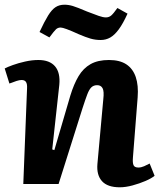

<svg xmlns="http://www.w3.org/2000/svg" viewBox="-20 -782 680 816"><path d="M637 -35Q624 -24 598.5 -13Q573 -2 543.5 6Q514 14 489 14Q437 14 413.5 -12Q390 -38 394 -85L419 -360Q423 -394 416 -407Q409 -420 393 -420Q378 -420 368.5 -411Q359 -402 351 -381Q343 -360 331 -323L229 0H79L95 -407Q96 -425 90.5 -433.5Q85 -442 72 -442Q63 -442 50.5 -438Q38 -434 20 -427L0 -491Q11 -497 34.5 -505.5Q58 -514 87 -520.5Q116 -527 143 -527Q191 -527 214 -500Q237 -473 232 -421L202 -147L211 -144L279 -376Q294 -425 314 -458.5Q334 -492 365 -509.5Q396 -527 443 -527Q489 -527 517 -508.5Q545 -490 557 -454.5Q569 -419 565 -368L545 -113Q543 -90 547.5 -80Q552 -70 568 -70Q580 -70 592.5 -75.5Q605 -81 616 -87ZM408 -612Q385 -612 364.5 -618Q344 -624 316 -636Q283 -651 264 -658Q245 -665 238 -665Q226 -665 218 -657.5Q210 -650 190 -623L148 -646Q169 -691 184.5 -716Q200 -741 216 -751.5Q232 -762 254 -762Q271 -762 289.5 -756.5Q308 -751 350 -733Q381 -721 399.5 -714.5Q418 -708 430 -708Q443 -708 452.5 -716Q462 -724 479 -748L522 -724Q503 -682 485 -657.5Q467 -633 448.5 -622.5Q430 -612 408 -612Z"/></svg>

Font: Literata 18pt
Style: Bold Italic
Weight: 700
Italic angle: -2°
Designer: Latin by Veronika Burian and Jose Scaglione. Greek by Irene Vlachou. Cyrillic by Vera Evstafieva
Foundry: TypeTogether
Version: Version 3.103;gftools[0.9.29]